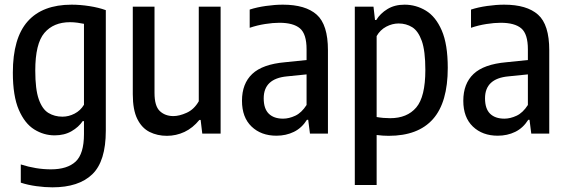

<svg xmlns="http://www.w3.org/2000/svg" viewBox="-20 -572 2427 822"><path d="M204.5 230Q172.5 230 135.8 225Q99 220 69 210V132Q134.5 153 198 153Q268 153 303.8 119.8Q339.5 86.5 339.5 2V-53.5H334Q317 -28 286.2 -10.2Q255.5 7.5 214 7.5Q167.5 7.5 126.8 -17.8Q86 -43 60.5 -102Q35 -161 35 -261Q35 -409 98.5 -480.5Q162 -552 286.5 -552Q323 -552 363 -545.8Q403 -539.5 433 -528.5V-12.5Q433 118.5 375 174.2Q317 230 204.5 230ZM247.5 -72.5Q274 -72.5 299.2 -85.5Q324.5 -98.5 339.5 -123.5V-470Q328 -472.5 311.5 -474.8Q295 -477 280 -477Q209 -477 170 -431Q131 -385 131 -270Q131 -189.5 146 -147Q161 -104.5 187.2 -88.5Q213.5 -72.5 247.5 -72.5Z M694.5 9.5Q653.5 9.5 620.2 -7.2Q587 -24 567.8 -62.8Q548.5 -101.5 548.5 -168.5V-543.5H641.5V-174Q641.5 -118 664.2 -96.5Q687 -75 722.5 -75Q747.5 -75 779.2 -89.2Q811 -103.5 831 -138.5V-543.5H924.5V0H846L839 -58.5H833.5Q805.5 -24 769.8 -7.2Q734 9.5 694.5 9.5Z M1163.5 9Q1098 9 1057 -30.2Q1016 -69.5 1016 -140.5Q1016 -214 1060 -255.5Q1104 -297 1200 -305.5L1292.5 -315V-361Q1292.5 -426.5 1264.2 -450.5Q1236 -474.5 1176 -474.5Q1148.5 -474.5 1115 -469.2Q1081.5 -464 1049 -453V-531Q1079.5 -541 1118.2 -546.5Q1157 -552 1191 -552Q1288 -552 1336 -509.2Q1384 -466.5 1384 -357V0H1307L1299.5 -59H1294Q1272 -24 1238.2 -7.5Q1204.5 9 1163.5 9ZM1109 -151Q1109 -106.5 1130.8 -85.2Q1152.5 -64 1192 -64Q1217 -64 1244 -76.5Q1271 -89 1292.5 -122.5V-253.5L1208.5 -245Q1109 -235.5 1109 -151Z M1499 220V-543.5H1579L1585.5 -486.5H1591Q1608 -514.5 1638.8 -533.2Q1669.5 -552 1712 -552Q1761 -552 1803.2 -526.5Q1845.5 -501 1871.2 -441.8Q1897 -382.5 1897 -281.5Q1897 -133.5 1833.5 -62Q1770 9.5 1644 9.5Q1619.5 9.5 1592.5 6V220ZM1650.5 -66Q1723 -66 1762 -111.8Q1801 -157.5 1801 -272.5Q1801 -354 1785.8 -396.8Q1770.5 -439.5 1744.8 -455.5Q1719 -471.5 1686.5 -471.5Q1659.5 -471.5 1633.5 -457.8Q1607.5 -444 1592.5 -417.5V-71Q1620.5 -66 1650.5 -66Z M2111 9Q2045.5 9 2004.5 -30.2Q1963.5 -69.5 1963.5 -140.5Q1963.5 -214 2007.5 -255.5Q2051.5 -297 2147.5 -305.5L2240 -315V-361Q2240 -426.5 2211.8 -450.5Q2183.5 -474.5 2123.5 -474.5Q2096 -474.5 2062.5 -469.2Q2029 -464 1996.5 -453V-531Q2027 -541 2065.8 -546.5Q2104.5 -552 2138.5 -552Q2235.5 -552 2283.5 -509.2Q2331.5 -466.5 2331.5 -357V0H2254.5L2247 -59H2241.5Q2219.5 -24 2185.8 -7.5Q2152 9 2111 9ZM2056.5 -151Q2056.5 -106.5 2078.2 -85.2Q2100 -64 2139.5 -64Q2164.5 -64 2191.5 -76.5Q2218.5 -89 2240 -122.5V-253.5L2156 -245Q2056.5 -235.5 2056.5 -151Z"/></svg>

Font: Encode Sans Condensed Medium
Style: Regular
Weight: 500
Width: 3
Designer: Multiple Designers
Foundry: Impallari Type
Version: Version 3.000; ttfautohint (v1.8.3) -l 8 -r 50 -G 200 -x 14 